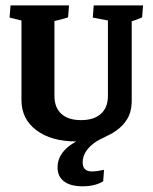

<svg xmlns="http://www.w3.org/2000/svg" viewBox="-20 -503 552 694"><path d="M278.3 170.4Q234.9 170.4 211.4 152.6Q188 134.8 188 102.1Q188 57.6 229.2 25.4Q270.5 -6.8 347.2 -22.9L456.1 -141.1Q456.1 -98.6 439.5 -72.3Q422.9 -45.9 398.9 -30.3Q375 -14.6 353.5 -4.9Q327.6 6.8 311 21.5Q294.4 36.1 286.6 51.8Q278.8 67.4 278.8 84Q278.8 116.7 312.5 116.7Q329.6 116.7 356 110.8L353 152.3Q323.7 170.4 278.3 170.4ZM256.8 8.3Q165.5 8.3 111.6 -32.2Q57.6 -72.8 57.6 -141.1L176.8 -156.2Q176.8 -114.3 201.7 -91.6Q226.6 -68.8 272.9 -68.8Q319.3 -68.8 344.7 -91.6Q370.1 -114.3 370.1 -156.2L456.1 -141.1Q456.1 -72.8 402.1 -32.2Q348.1 8.3 256.8 8.3ZM57.6 -141.1V-476.6H176.8V-156.2ZM57.6 -394.5V-471.2L74.7 -424.8L14.6 -439.5L18.1 -483.4H229.5L226.1 -440.4Q216.8 -437 199.2 -432.4Q181.6 -427.7 158.2 -422.4L176.8 -471.2V-394.5ZM456.1 -141.1 370.1 -156.2V-476.6H456.1ZM370.1 -394.5V-471.2L387.2 -425.8L315.4 -439.5L318.8 -483.4H497.1L493.7 -440.4Q475.6 -431.2 437.5 -420.9L456.1 -471.2V-394.5Z"/></svg>

Font: Markazi Text
Style: Regular
Weight: 400
Designer: Borna Izadpanah (Arabic designer), Fiona Ross (Arabic design director) and Florian Runge (Latin designer)
Foundry: Borna Izadpanah and Florian Runge
Version: Version 1.000